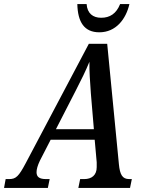

<svg xmlns="http://www.w3.org/2000/svg" viewBox="-65 -931 711 951"><path d="M427 -771C509 -771 559 -836 576 -911H530C511 -863 479 -843 436 -843C395 -843 367 -865 364 -911H318C320 -822 352 -771 427 -771ZM-45 0H172L181 -44H163C131 -44 116 -54 116 -78C116 -92 121 -111 133 -136L186 -239H404L414 -127C414 -121 414 -110 414 -103C414 -63 389 -44 352 -44H332L323 0H579L588 -44H575C541 -44 529 -66 524 -117L466 -714H375L62 -122C28 -58 14 -44 -19 -44H-37ZM308 -478C340 -540 358 -577 378 -625C377 -577 381 -528 385 -469L400 -291H212Z"/></svg>

Font: Noto Serif Condensed Medium
Style: Italic
Weight: 500
Width: 3
Italic angle: -12°
Designer: Monotype Design Team
Foundry: Monotype Imaging Inc.
Version: Version 2.013